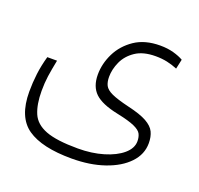

<svg xmlns="http://www.w3.org/2000/svg" viewBox="-100 -491 787 760"><g transform="rotate(20 293.0 -110.5)"><path d="M273.9 159.2Q148.9 159.2 87.6 116.7Q26.4 74.2 26.4 -32.7Q26.4 -70.3 31 -107.7Q35.6 -145 46.9 -185.1H87.9Q79.6 -144 75.4 -114.7Q71.3 -85.4 71.3 -52.2Q71.3 4.4 86.9 41.3Q102.5 78.1 148.2 95.7Q193.8 113.3 283.7 113.3Q342.3 113.3 390.6 98.9Q439 84.5 467.5 60.1Q496.1 35.6 496.1 5.9Q496.1 -11.7 489.5 -24.7Q482.9 -37.6 459.2 -48.3Q435.5 -59.1 383.8 -69.8Q315.4 -84 286.9 -111.3Q258.3 -138.7 258.3 -189Q258.3 -234.9 280 -279.1Q301.8 -323.2 344.7 -352.3Q387.7 -381.3 452.1 -381.3Q482.9 -381.3 508.3 -374.3Q533.7 -367.2 550.3 -357.4L541.5 -316.9Q520.5 -325.7 498 -330.6Q475.6 -335.4 449.2 -335.4Q397 -335.4 364.7 -313.7Q332.5 -292 317.9 -259.8Q303.2 -227.5 303.2 -195.8Q303.2 -174.3 310.5 -159.7Q317.9 -145 341.8 -134Q365.7 -123 414.6 -111.3Q467.8 -99.1 494.9 -84Q522 -68.8 531.5 -49.1Q541 -29.3 541 -2.4Q541 44.9 506.3 81.3Q471.7 117.7 411.4 138.4Q351.1 159.2 273.9 159.2Z"/></g></svg>

Font: Cascadia Mono ExtraLight
Style: Regular
Weight: 200
Monospace: yes
Designer: Aaron Bell
Foundry: Saja Typeworks
Version: Version 2404.023; ttfautohint (v1.8.4)